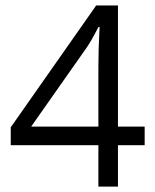

<svg xmlns="http://www.w3.org/2000/svg" viewBox="-20 -689 573 709"><path d="M514.2 -221.4V-152.7H415.6V0H343.3V-152.7H19.7V-218.9L335.2 -668.9H415.6V-221.4ZM343.3 -221.4V-442.9Q343.3 -507.6 347.8 -589.5H343.8Q321 -545 302.8 -517.2L95 -221.4Z"/></svg>

Font: Khula
Style: Regular
Weight: 400
Designer: Erin McLaughlin, Steve Matteson
Version: Version 1.000;PS 1.0;hotconv 1.0.72;makeotf.lib2.5.5900; ttf